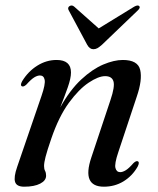

<svg xmlns="http://www.w3.org/2000/svg" viewBox="-20 -677 581 706"><path d="M61 -359.5Q53 -363 61.5 -378.5Q83.5 -414.5 117 -435.5Q150.5 -456.5 188 -456.5Q241 -456.5 241 -410.5Q241 -389 229.2 -355.8Q217.5 -322.5 201.5 -282Q237.5 -346.5 278.8 -384.8Q320 -423 359.8 -439.8Q399.5 -456.5 431.5 -456.5Q487 -456.5 495.5 -420Q504 -383.5 483 -322L415 -117.5Q400.5 -74.5 404.5 -59.2Q408.5 -44 422 -44Q431 -44 442.5 -51Q454 -58 470.5 -77Q480.5 -86.5 486.5 -84Q494.5 -80.5 486 -64Q466.5 -30 434.2 -10.2Q402 9.5 362 9.5Q280 9.5 315.5 -97L386 -308.5Q403 -358.5 397.2 -377.8Q391.5 -397 366.5 -397Q342 -397 306 -373Q270 -349 233.2 -298.8Q196.5 -248.5 169 -168.5Q153 -122 147.5 -100.2Q142 -78.5 142 -66.5Q142 -55.5 145.8 -48.5Q149.5 -41.5 149.5 -31Q149.5 -13 127.8 -1.8Q106 9.5 69 9.5Q41 9.5 35.5 -8Q30 -25.5 43 -63L132.5 -324Q147.5 -367.5 144.2 -383.5Q141 -399.5 127 -399.5Q117.5 -399.5 106 -392.5Q94.5 -385.5 77 -366Q67 -357 61 -359.5ZM355 -512.5Q346 -504.5 338.8 -500.2Q331.5 -496 323.5 -496Q309.5 -496 300.5 -512.5L233 -638.5Q227 -648.5 235.5 -654.5Q244.5 -660 253 -652.5L343 -572.5L473.5 -652.5Q487 -660 492 -654.5Q497.5 -649 486.5 -638.5Z"/></svg>

Font: Fraunces 72pt
Style: Italic
Weight: 400
Italic angle: -16°
Version: Version 1.000;[b76b70a41]